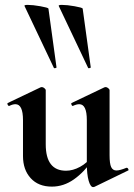

<svg xmlns="http://www.w3.org/2000/svg" viewBox="-20 -751 546 785"><path d="M74 -113V-260Q74 -325 43 -325Q32 -325 18 -318H17Q13 -318 11 -323.5Q9 -329 12 -330L146 -394L151 -395Q156 -395 161.5 -390.5Q167 -386 167 -382V-161Q167 -53 250 -53Q278 -53 307.5 -69Q337 -85 354 -111L360 -99Q324 -47 282 -17.5Q240 12 192 12Q137 12 105.5 -22.5Q74 -57 74 -113ZM456 -54Q470 -54 497 -65H499Q502 -65 504.5 -60Q507 -55 504 -54L366 13Q364 14 361 14Q350 14 342.5 -12Q335 -38 335 -82V-260Q335 -325 304 -325Q293 -325 278 -318H277Q274 -318 272 -323.5Q270 -329 273 -330L407 -394Q409 -395 412 -395Q417 -395 422.5 -390.5Q428 -386 428 -382V-116Q428 -82 434.5 -68Q441 -54 456 -54ZM233 -731Q254 -731 285 -725.5Q316 -720 318 -716L351 -476Q352 -474 346.5 -472.5Q341 -471 340 -474L220 -727Q219 -731 233 -731ZM93 -731Q114 -731 145 -725.5Q176 -720 178 -716L211 -476Q212 -474 206.5 -472.5Q201 -471 200 -474L80 -727Q79 -731 93 -731Z"/></svg>

Font: Cormorant Infant
Style: Bold
Weight: 700
Designer: Christian Thalmann (Catharsis Fonts)
Foundry: Catharsis Fonts
Version: Version 4.000